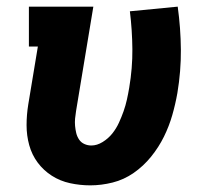

<svg xmlns="http://www.w3.org/2000/svg" viewBox="-20 -550 640 578"><path d="M252 8Q221 8 191 1.5Q161 -5 136 -21Q111 -37 93.5 -60.5Q76 -84 68 -113Q60 -142 60 -173Q60 -204 65 -235L94 -410H67V-530H261L209 -216Q207 -204 206 -193Q205 -182 206 -171Q207 -160 209.5 -149.5Q212 -139 218 -130Q224 -121 234 -116.5Q244 -112 255 -112Q272 -112 289 -122.5Q306 -133 318 -148Q330 -163 338 -180.5Q346 -198 352 -215Q358 -232 362 -250Q366 -268 369 -286Q379 -345 378.5 -402Q378 -459 371 -516L515 -530Q524 -465 524.5 -400.5Q525 -336 514 -270Q508 -236 498.5 -203Q489 -170 473.5 -138.5Q458 -107 435 -78.5Q412 -50 382.5 -29.5Q353 -9 319 -0.5Q285 8 252 8Z"/></svg>

Font: Iosevka Curly Slab HvExObl
Style: Regular
Weight: 900
Width: 7
Italic angle: -9°
Monospace: yes
Designer: Belleve Invis
Foundry: Belleve Invis
Version: Version 11.1.0; ttfautohint (v1.8.3)